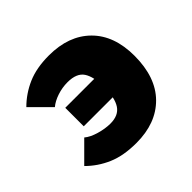

<svg xmlns="http://www.w3.org/2000/svg" viewBox="-137 -668 837 837"><g transform="rotate(-45 281.5 -250.0)"><path d="M261 20Q182 20 126.5 -4Q71 -28 29 -70L117 -158Q137 -141 173 -130.5Q209 -120 241 -120Q291 -120 312.5 -152.5Q334 -185 334 -251Q334 -316 313 -348Q292 -380 236 -380Q203 -380 171.5 -369.5Q140 -359 120 -342L32 -430Q74 -472 129 -496Q184 -520 261 -520Q383 -520 453.5 -450Q524 -380 524 -255Q524 -123 453.5 -51.5Q383 20 261 20ZM150 -194V-308H424V-194Z"/></g></svg>

Font: Moderustic ExtraBold
Style: Regular
Weight: 800
Designer: Tural Alisoy
Foundry: TAFT Foundry
Version: Version 2.120